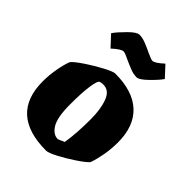

<svg xmlns="http://www.w3.org/2000/svg" viewBox="-201 -785 900 900"><g transform="rotate(45 249.5 -335.0)"><path d="M24 -207Q24 -249 32 -292.5Q40 -336 50 -360Q63 -376 103.5 -403Q144 -430 184.5 -451.5Q225 -473 239 -473Q356 -473 416 -416.5Q476 -360 476 -254Q476 -208 468 -166Q460 -124 450 -97Q437 -82 397.5 -55.5Q358 -29 319 -8.5Q280 12 265 12Q24 12 24 -207ZM298 -79Q309 -147 309 -239Q309 -307 292 -352Q275 -397 236 -397Q222 -397 215 -394Q204 -390 197.5 -343Q191 -296 191 -222Q191 -136 212.5 -100.5Q234 -65 265 -65Q270 -66 298 -79ZM233 -559Q221 -565 210 -569.5Q199 -574 193 -574Q177 -574 140 -540L91 -593Q107 -616 140 -649Q173 -682 190 -682Q209 -682 229.5 -674.5Q250 -667 279 -653Q311 -638 319 -638Q335 -638 372 -672L421 -619Q406 -597 372 -564Q338 -531 322 -531Q302 -531 283 -538Q264 -545 233 -559Z"/></g></svg>

Font: Grenze ExtraBold
Style: Regular
Weight: 800
Designer: Renata Polastri
Foundry: Omnibus-Type
Version: Version 1.002; ttfautohint (v1.8)